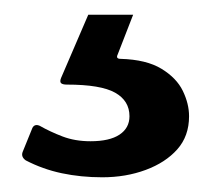

<svg xmlns="http://www.w3.org/2000/svg" viewBox="-20 -25 287 261"><path d="M237 133Q237 160 221 178Q205 196 178 206Q151 216 119 216Q90 216 64 210.5Q38 205 15 193Q8 188 11 181L24 149Q27 143 34 146Q48 154 65 160.5Q82 167 103 167Q129 167 142.5 158Q156 149 156 133Q156 112 136.5 101Q117 90 71 90Q65 90 63 88Q61 86 63 81L100 -5H161L140 49Q137 55 144 55Q179 56 199.5 68.5Q220 81 228.5 98.5Q237 116 237 133Z"/></svg>

Font: Libre Franklin SemiBold
Style: Regular
Weight: 600
Designer: Pablo Impallari, Rodrigo Fuenzalida, Nhung Nguyen
Foundry: Impallari Type
Version: Version 3.000